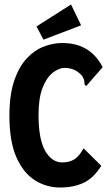

<svg xmlns="http://www.w3.org/2000/svg" viewBox="-20 -825 490 857"><path d="M249 12Q187 12 135.5 -20.5Q84 -53 53 -123.5Q22 -194 22 -308Q22 -402 43.5 -465Q65 -528 100 -565Q135 -602 176.5 -617.5Q218 -633 258 -633Q323 -633 368 -604.5Q413 -576 438 -525L371 -448L365 -441L358 -447Q357 -455 356 -464Q355 -473 346 -487Q328 -507 308.5 -514.5Q289 -522 269 -522Q243 -522 215.5 -500.5Q188 -479 170 -433Q152 -387 152 -312Q152 -204 181.5 -152Q211 -100 258 -100Q290 -100 312 -114Q334 -128 353 -163L432 -85Q398 -30 353 -9Q308 12 249 12ZM174 -648 143 -707 297 -805 342 -712Z"/></svg>

Font: Inconsolata SemiCondensed Black
Style: Regular
Weight: 900
Width: 4
Monospace: yes
Designer: Raph Levien, Cyreal, Brenton Simpson
Foundry: Raph Levien, Cyreal, Google
Version: Version 3.001; ttfautohint (v1.8.2.53-6de2)